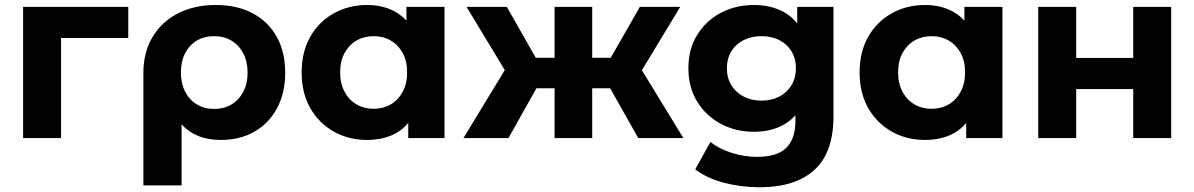

<svg xmlns="http://www.w3.org/2000/svg" viewBox="-20 -566 4895 787"><path d="M74.7 0V-537.9H505.7V-410.2H195.2L230.3 -444.3V0Z M567.7 194V-266.8Q567.7 -350.8 604.7 -413.4Q641.7 -476.1 708.7 -510.8Q775.8 -545.5 864.8 -545.5Q952.1 -545.5 1015.8 -511.5Q1079.5 -477.5 1114.3 -415.2Q1149.1 -352.9 1149.1 -268.2Q1149.1 -185.6 1116.1 -123.4Q1083.1 -61.2 1023.7 -26.8Q964.3 7.6 885.5 7.6Q809 7.6 757.3 -27.6Q705.5 -62.9 678 -134.7L724.3 -150.3V194ZM857.6 -119.5Q898.9 -119.5 929.5 -138.3Q960.2 -157 977.5 -190.4Q994.9 -223.7 994.9 -268.2Q994.9 -312.6 977.5 -346.5Q960.2 -380.3 929.3 -399.1Q898.5 -417.8 857.6 -417.8Q817.3 -417.8 786.5 -399.4Q755.6 -380.9 738.6 -347.4Q721.5 -313.8 721.5 -268.8Q721.5 -224.3 738.6 -190.7Q755.6 -157 786.5 -138.3Q817.3 -119.5 857.6 -119.5Z M1484.7 7.6Q1409.5 7.6 1348.4 -26.6Q1287.3 -60.8 1251.9 -122.8Q1216.5 -184.8 1216.5 -269.2Q1216.5 -353.6 1251.9 -415.5Q1287.3 -477.5 1348.4 -511.5Q1409.5 -545.5 1484.7 -545.5Q1553.1 -545.5 1603.9 -515.6Q1654.7 -485.7 1683.1 -424.8Q1711.4 -363.8 1711.4 -269.2Q1711.4 -174.8 1684.3 -113.3Q1657.1 -51.8 1606.5 -22.1Q1555.9 7.6 1484.7 7.6ZM1511.5 -120.1Q1550.4 -120.1 1581.3 -137.9Q1612.1 -155.6 1630.5 -189.5Q1648.8 -223.3 1648.8 -269.2Q1648.8 -316 1630.5 -349.2Q1612.1 -382.3 1581.3 -400.1Q1550.4 -417.8 1511.5 -417.8Q1472.7 -417.8 1441.8 -400.1Q1410.9 -382.3 1392.6 -349.2Q1374.3 -316 1374.3 -269.2Q1374.3 -223.3 1392.6 -189.5Q1410.9 -155.6 1441.8 -137.9Q1472.7 -120.1 1511.5 -120.1ZM1653.4 0V-110.2L1656 -269.8L1646 -429.3V-537.9H1802V0Z M2596.2 0 2452.6 -254.6 2579.1 -330.5 2781.1 0ZM1879.6 0 2080.7 -330.5 2207.1 -254.6 2064.2 0ZM2065.5 -251.4 1892.4 -537.9H2057.4L2211.3 -267.2ZM2112.8 -204.3V-329.1H2298.9V-204.3ZM2253.2 0V-537.9H2407.4V0ZM2361.3 -204.3V-329.1H2548V-204.3ZM2594.9 -251.4 2448 -267.2 2602.7 -537.9H2768.3Z M3094.2 201.6Q3018 201.6 2947.6 183.1Q2877.2 164.6 2829.8 128.2L2892 15.8Q2926.4 43.8 2978.6 60.4Q3030.8 77 3082.7 77Q3165.3 77 3202.9 40Q3240.4 2.9 3240.4 -70.2V-150.5L3250.4 -286.2L3247.8 -422.4V-537.9H3396.4V-89.7Q3396.4 59.7 3318.1 130.6Q3239.7 201.6 3094.2 201.6ZM3070.1 -25.8Q2995.7 -25.8 2934.8 -58.3Q2873.9 -90.8 2837.8 -149.2Q2801.7 -207.6 2801.7 -286.2Q2801.7 -364.7 2837.8 -423.1Q2873.9 -481.5 2934.8 -513.5Q2995.7 -545.5 3070.1 -545.5Q3138.7 -545.5 3190.2 -518.1Q3241.8 -490.7 3271 -433.1Q3300.2 -375.6 3300.2 -286.2Q3300.2 -196.8 3271 -139.2Q3241.8 -81.6 3190.2 -53.7Q3138.7 -25.8 3070.1 -25.8ZM3101.1 -153.5Q3142.6 -153.5 3174.5 -170.2Q3206.3 -187 3224.4 -216.9Q3242.4 -246.9 3242.4 -286.2Q3242.4 -325.8 3224.4 -355.6Q3206.3 -385.3 3174.5 -401.6Q3142.6 -417.8 3101.1 -417.8Q3060.7 -417.8 3028.3 -401.6Q2995.9 -385.3 2977.7 -355.6Q2959.5 -325.8 2959.5 -286.2Q2959.5 -246.9 2977.7 -216.9Q2995.9 -187 3028.3 -170.2Q3060.7 -153.5 3101.1 -153.5Z M3771.7 7.6Q3696.5 7.6 3635.4 -26.6Q3574.3 -60.8 3538.9 -122.8Q3503.5 -184.8 3503.5 -269.2Q3503.5 -353.6 3538.9 -415.5Q3574.3 -477.5 3635.4 -511.5Q3696.5 -545.5 3771.7 -545.5Q3840.1 -545.5 3890.9 -515.6Q3941.7 -485.7 3970.1 -424.8Q3998.4 -363.8 3998.4 -269.2Q3998.4 -174.8 3971.3 -113.3Q3944.1 -51.8 3893.5 -22.1Q3842.9 7.6 3771.7 7.6ZM3798.5 -120.1Q3837.4 -120.1 3868.3 -137.9Q3899.1 -155.6 3917.5 -189.5Q3935.8 -223.3 3935.8 -269.2Q3935.8 -316 3917.5 -349.2Q3899.1 -382.3 3868.3 -400.1Q3837.4 -417.8 3798.5 -417.8Q3759.7 -417.8 3728.8 -400.1Q3697.9 -382.3 3679.6 -349.2Q3661.3 -316 3661.3 -269.2Q3661.3 -223.3 3679.6 -189.5Q3697.9 -155.6 3728.8 -137.9Q3759.7 -120.1 3798.5 -120.1ZM3940.4 0V-110.2L3943 -269.8L3933 -429.3V-537.9H4089V0Z M4235.7 0V-537.9H4391.3V-328.5H4625V-537.9H4780.6V0H4625V-200.9H4391.3V0Z"/></svg>

Font: Montserrat Alternates Thin
Style: Regular
Weight: 100
Designer: Julieta Ulanovsky
Foundry: Julieta Ulanovsky
Version: Version 9.000